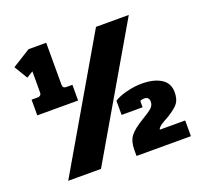

<svg xmlns="http://www.w3.org/2000/svg" viewBox="-116 -788 963 919"><g transform="rotate(-20 365.5 -328.5)"><path d="M49 -425H79Q99 -425 99 -444V-551L66 -531L25 -599L118 -657H208V-444Q208 -434 212.5 -429.5Q217 -425 227 -425H257V-345H49ZM458 -647H625L248 0H81ZM429 -31Q429 -75 448.5 -100.5Q468 -126 520 -157Q554 -177 568 -190Q582 -203 582 -221Q582 -246 557 -246Q544 -246 536 -241V-209H429V-281Q453 -297 493.5 -307Q534 -317 569 -317Q631 -317 668 -294Q705 -271 705 -225Q705 -190 690.5 -170Q676 -150 635 -125Q628 -121 611 -111.5Q594 -102 585.5 -94Q577 -86 577 -80H706V0H429Z"/></g></svg>

Font: Pridi
Style: Bold
Weight: 700
Designer: Katatrad Team
Foundry: CadsonDemak
Version: Version 1.001